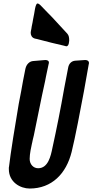

<svg xmlns="http://www.w3.org/2000/svg" viewBox="-20 -1068 533 1107"><path d="M379 -834C379 -851 377 -864 368 -874L319 -927C295 -954 270 -980 245 -1005L220 -1031C210 -1042 202 -1048 196 -1048C191 -1048 186 -1038 182 -1018C179 -998 175 -978 171 -958C169 -944 166 -930 163 -916C162 -907 160 -897 158 -888C158 -887 157 -883 157 -879C157 -866 163 -851 180 -846H179C189 -844 199 -842 209 -839C255 -827 301 -815 347 -805L355 -803H354C358 -802 361 -801 363 -801C369 -801 377 -808 378 -826ZM113 -603C107 -569 99 -524 88 -469C69 -359 40 -179 32 -107C32 -106 31 -104 31 -102V-93C31 -17 98 19 151 19C279 19 362 -67 393 -192C413 -272 445 -440 464 -542C473 -593 482 -644 491 -694C492 -699 493 -702 493 -704C493 -718 482 -722 471 -722L413 -718C392 -716 377 -701 373 -678C370 -663 367 -647 364 -631C359 -606 355 -582 350 -558C330 -443 307 -328 282 -214C273 -170 258 -98 200 -98C172 -98 151 -121 151 -152C151 -181 160 -221 165 -244V-243C167 -255 171 -270 175 -287L222 -517C228 -544 234 -571 240 -600L245 -626C250 -649 255 -673 260 -697C261 -701 262 -704 262 -707C262 -719 251 -722 241 -722C229 -721 182 -717 170 -716C149 -714 132 -696 127 -673V-674Z"/></svg>

Font: Bangerz
Style: Regular
Weight: 400
Designer: vernon adams
Foundry: Vernon Adams
Version: Version 2.10;December 28, 2023;FontCreator 13.0.0.2683 64-bi